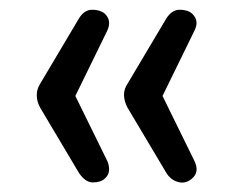

<svg xmlns="http://www.w3.org/2000/svg" viewBox="-20 -464 481 398"><path d="M63 -290 143.1 -424.8Q154.3 -443.8 170.9 -443.8Q187.5 -443.8 196.8 -436Q212.4 -421.9 202.1 -399.9L136.2 -265.1L202.1 -130.9Q206.1 -123 206.1 -112.3Q206.1 -101.6 197.3 -93.8Q188.5 -85.9 172.9 -85.9Q157.7 -85.4 144 -105L63 -241.2Q56.2 -253.9 56.2 -266.6Q56.2 -279.3 63 -290ZM377.9 -436Q394 -421.4 382.8 -399.9L316.9 -265.1L382.8 -130.9Q394.5 -107.4 377.4 -93.3Q360.4 -79.1 339.4 -90.8Q331.1 -95.7 325.2 -105L244.1 -241.2Q230 -269 244.1 -290L324.2 -424.8Q335.9 -443.8 352.5 -443.8Q369.1 -443.8 377.9 -436Z"/></svg>

Font: Nunito-Regular
Style: Regular
Weight: 400
Designer: Vernon Adams
Foundry: newtypography
Version: Version 3.000